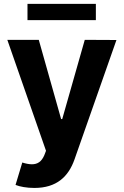

<svg xmlns="http://www.w3.org/2000/svg" viewBox="-20 -747 626 971"><path d="M212.7 15.6 203.8 38.7C189.6 71.4 169 83.8 141.3 83.8C126.8 83.8 110.8 80.6 92.7 74.9L58.6 188.2C80.3 197.1 115.4 203.5 153.8 203.5C266.3 203.5 326.3 146.3 356.9 58.9L568.9 -544.7L408.7 -545.5L294.7 -144.9H289.1L176.1 -545.5H17ZM119 -727.3V-645.2H464.8V-727.3Z"/></svg>

Font: Inter-Hewn
Style: Bold
Weight: 700
Designer: Rasmus Andersson
Foundry: rsms
Version: Version 3.012;git-f93a4a705